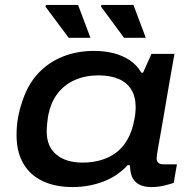

<svg xmlns="http://www.w3.org/2000/svg" viewBox="-20 -745 764 777"><path d="M274 12Q203 12 152 -12.5Q101 -37 74 -84Q47 -131 47 -198Q47 -236 53 -269Q59 -302 69 -331Q91 -401 133 -446.5Q175 -492 233 -515.5Q291 -539 360 -539Q404 -539 440.5 -529.5Q477 -520 505.5 -501Q534 -482 552 -451H559L593 -527H686L664 -402Q654 -343 646 -296.5Q638 -250 632 -215.5Q626 -181 621.5 -157Q617 -133 615.5 -120Q614 -107 614 -105Q614 -92 621 -86Q628 -80 644 -80H696L683 -5Q672 -1 646.5 5.5Q621 12 592 12Q562 12 542 1Q522 -10 513 -32Q510 -42 508 -53Q506 -64 506 -76L497 -77Q456 -32 397.5 -10Q339 12 274 12ZM314 -87Q355 -87 390 -97.5Q425 -108 452 -129Q479 -150 497 -182.5Q515 -215 523 -258Q526 -271 527 -280.5Q528 -290 528.5 -297.5Q529 -305 529 -311Q529 -354 511 -383Q493 -412 459 -426Q425 -440 379 -440Q326 -440 283.5 -421.5Q241 -403 212.5 -366Q184 -329 174 -271Q172 -257 171 -246Q170 -235 169.5 -227.5Q169 -220 169 -213Q169 -152 208 -119.5Q247 -87 314 -87ZM482 -592 389 -718 390 -725H520L570 -592ZM258 -592 164 -718 166 -725H296L346 -592Z"/></svg>

Font: Archivo Expanded Medium
Style: Italic
Weight: 500
Width: 7
Italic angle: -10°
Designer: Hector Gatti
Foundry: Omnibus-Type
Version: Version 2.001